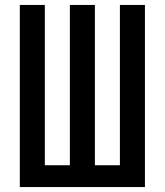

<svg xmlns="http://www.w3.org/2000/svg" viewBox="-20 -755 665 775"><path d="M60 0V-735H161V-88H262V-735H363V-88H464V-735H565V0Z"/></svg>

Font: Zed Sans Semibold
Style: Regular
Weight: 600
Designer: Belleve Invis
Foundry: Belleve Invis
Version: Version 1.0.0; ttfautohint (v1.8.4)